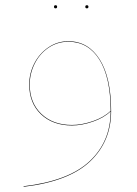

<svg xmlns="http://www.w3.org/2000/svg" viewBox="-20 -481 526 736"><path d="M406 -55Q406 62 324.5 138.5Q243 215 71 235L70 233Q242 213 323 137.5Q404 62 404 -54Q378 -29 335.5 -14.5Q293 0 256 0Q182 0 137 -43Q92 -86 92 -157Q92 -200 111.5 -238Q131 -276 165.5 -299.5Q200 -323 242 -323Q318 -323 362 -253.5Q406 -184 406 -55ZM256 -2Q293 -2 335.5 -16.5Q378 -31 404 -56Q404 -184 361 -252.5Q318 -321 242 -321Q200 -321 166 -298Q132 -275 113 -237Q94 -199 94 -157Q94 -87 138.5 -44.5Q183 -2 256 -2ZM187 -455Q187 -461 193 -461Q199 -461 199 -455Q199 -449 193 -449Q187 -449 187 -455ZM307 -455Q307 -461 313 -461Q319 -461 319 -455Q319 -449 313 -449Q307 -449 307 -455Z"/></svg>

Font: FiraGO Two
Style: Regular
Weight: 100
Designer: bBox Type
Foundry: bBox Type GmbH
Version: Version 1.001